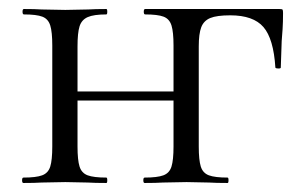

<svg xmlns="http://www.w3.org/2000/svg" viewBox="-20 -406 681 426"><path d="M301 -12Q329 -12 342.5 -17Q356 -22 360.5 -36.5Q365 -51 365 -81V-305Q365 -335 360.5 -349.5Q356 -364 343 -369Q330 -374 302 -374Q299 -374 299 -380Q299 -386 302 -386H600Q606 -386 607 -384.5Q608 -383 608 -377Q608 -357 607 -341.5Q606 -326 605 -315L603 -256Q603 -254 597.5 -254Q592 -254 591 -256Q587 -320 564.5 -346Q542 -372 491 -372Q461 -372 446.5 -366Q432 -360 426.5 -345.5Q421 -331 421 -303V-81Q421 -51 425.5 -36.5Q430 -22 443.5 -17Q457 -12 485 -12Q487 -12 487 -6Q487 0 485 0Q459 0 444 -1L394 -2L341 -1Q327 0 301 0Q298 0 298 -6Q298 -12 301 -12ZM32 -12Q60 -12 73.5 -17Q87 -22 91.5 -36.5Q96 -51 96 -81V-305Q96 -335 91.5 -349.5Q87 -364 74 -369Q61 -374 33 -374Q30 -374 30 -380Q30 -386 33 -386Q58 -386 72 -385L125 -384L176 -385Q191 -386 216 -386Q218 -386 218 -380Q218 -374 216 -374Q188 -374 174.5 -368Q161 -362 156.5 -347.5Q152 -333 152 -303V-81Q152 -51 156.5 -36.5Q161 -22 174.5 -17Q188 -12 216 -12Q218 -12 218 -6Q218 0 216 0Q190 0 175 -1L125 -2L72 -1Q58 0 32 0Q29 0 29 -6Q29 -12 32 -12ZM122 -203H391V-183H122Z"/></svg>

Font: Cormorant
Style: Regular
Weight: 400
Designer: Christian Thalmann (Catharsis Fonts)
Foundry: Catharsis Fonts
Version: Version 4.000